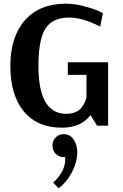

<svg xmlns="http://www.w3.org/2000/svg" viewBox="-20 -680 665 1039"><path d="M283 62Q299 46 325 46Q351 46 368 62L372 67Q398 97 398 145Q398 196 370 250.5Q342 305 297 339L268 308Q333 248 333 182Q333 180 332.5 176Q332 172 332 170H325Q301 170 283 154Q264 136 264 108Q264 81 283 62ZM565 -343V0H505L470 -57Q418 11 315 11Q182 11 109 -77Q36 -165 36 -323Q36 -481 115 -570.5Q194 -660 336 -660Q382 -660 432.5 -647Q483 -634 510 -622L537 -609L522 -536Q428 -585 354 -585Q263 -585 225.5 -524.5Q188 -464 188 -322Q188 -64 339 -64Q368 -64 390 -74Q412 -84 423.5 -100.5Q435 -117 440 -129Q445 -141 448 -154V-275H347V-343Z"/></svg>

Font: ArsenalBold
Style: Bold
Weight: 700
Designer: Andrij Shevchenko
Foundry: Stairsfor.com
Version: Version 1.000